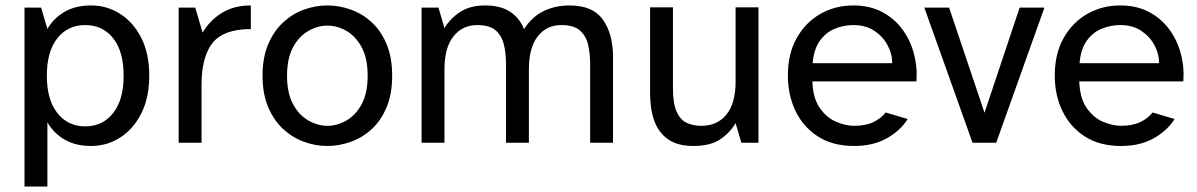

<svg xmlns="http://www.w3.org/2000/svg" viewBox="-20 -524 4394 705"><path d="M70 161V-496H131L154 -418Q177 -457 217 -480.5Q257 -504 315 -504Q372 -504 420.5 -473.5Q469 -443 498.5 -385.5Q528 -328 528 -246Q528 -165 498.5 -107Q469 -49 420.5 -18.5Q372 12 315 12Q257 12 217 -11.5Q177 -35 154 -75V161ZM293 -60Q357 -60 395.5 -109Q434 -158 434 -246Q434 -335 395.5 -383.5Q357 -432 293 -432Q229 -432 190.5 -383.5Q152 -335 152 -246Q152 -158 190.5 -109Q229 -60 293 -60Z M636 0V-496H697L724 -404Q750 -449 794.5 -476.5Q839 -504 901 -504V-417Q894 -417 886.5 -417Q879 -417 872 -416Q787 -409 753.5 -357Q720 -305 720 -213V0Z M1182 12Q1139 12 1097 -3Q1055 -18 1020.5 -49.5Q986 -81 965 -130Q944 -179 944 -246Q944 -313 965 -362Q986 -411 1020.5 -442.5Q1055 -474 1097 -489Q1139 -504 1182 -504Q1225 -504 1267.5 -489Q1310 -474 1344.5 -442.5Q1379 -411 1399.5 -362Q1420 -313 1420 -246Q1420 -179 1399.5 -130Q1379 -81 1344.5 -49.5Q1310 -18 1267.5 -3Q1225 12 1182 12ZM1182 -62Q1218 -62 1252 -81.5Q1286 -101 1308 -141.5Q1330 -182 1330 -246Q1330 -310 1308 -350.5Q1286 -391 1252 -410.5Q1218 -430 1182 -430Q1147 -430 1112.5 -410.5Q1078 -391 1056 -350.5Q1034 -310 1034 -246Q1034 -182 1056 -141.5Q1078 -101 1112.5 -81.5Q1147 -62 1182 -62Z M1528 0V-496H1590L1612 -421Q1633 -456 1669.5 -480Q1706 -504 1761 -504Q1818 -504 1853 -481Q1888 -458 1904 -417Q1934 -463 1976.5 -483.5Q2019 -504 2071 -504Q2157 -504 2194 -451.5Q2231 -399 2231 -314V0H2147V-289Q2147 -327 2139.5 -359.5Q2132 -392 2109.5 -412Q2087 -432 2041 -432Q1987 -432 1954.5 -390.5Q1922 -349 1922 -269V0H1838V-289Q1838 -327 1830.5 -359.5Q1823 -392 1800.5 -412Q1778 -432 1732 -432Q1678 -432 1645 -390.5Q1612 -349 1612 -269V0Z M2526 12Q2468 12 2433 -12.5Q2398 -37 2382.5 -80.5Q2367 -124 2367 -180V-497H2451V-200Q2451 -145 2464 -115Q2477 -85 2500.5 -73.5Q2524 -62 2555 -62Q2614 -62 2647.5 -103.5Q2681 -145 2681 -224V-497H2765V0H2702L2681 -72Q2660 -36 2624 -12Q2588 12 2526 12Z M3116 12Q3038 12 2984 -22.5Q2930 -57 2901.5 -115.5Q2873 -174 2873 -247Q2873 -326 2905 -383.5Q2937 -441 2991.5 -472.5Q3046 -504 3114 -504Q3173 -504 3218 -480.5Q3263 -457 3292.5 -417.5Q3322 -378 3335.5 -328Q3349 -278 3345 -225H2963Q2965 -163 2990.5 -127Q3016 -91 3051 -76.5Q3086 -62 3116 -62Q3158 -62 3186.5 -75.5Q3215 -89 3232 -111L3313 -87Q3286 -44 3236 -16Q3186 12 3116 12ZM2964 -292H3256Q3256 -327 3238.5 -359Q3221 -391 3189.5 -411.5Q3158 -432 3114 -432Q3077 -432 3044 -418Q3011 -404 2989.5 -373Q2968 -342 2964 -292Z M3551 0 3374 -496H3465L3595 -110L3724 -496H3815L3638 0Z M4096 12Q4018 12 3964 -22.5Q3910 -57 3881.5 -115.5Q3853 -174 3853 -247Q3853 -326 3885 -383.5Q3917 -441 3971.5 -472.5Q4026 -504 4094 -504Q4153 -504 4198 -480.5Q4243 -457 4272.5 -417.5Q4302 -378 4315.5 -328Q4329 -278 4325 -225H3943Q3945 -163 3970.5 -127Q3996 -91 4031 -76.5Q4066 -62 4096 -62Q4138 -62 4166.5 -75.5Q4195 -89 4212 -111L4293 -87Q4266 -44 4216 -16Q4166 12 4096 12ZM3944 -292H4236Q4236 -327 4218.5 -359Q4201 -391 4169.5 -411.5Q4138 -432 4094 -432Q4057 -432 4024 -418Q3991 -404 3969.5 -373Q3948 -342 3944 -292Z"/></svg>

Font: Atkinson Hyperlegible
Style: Regular
Weight: 400
Designer: Elliott Scott, Megan Eiswerth, Linus Boman, Theodore Petrosky
Foundry: Braille Institute
Version: Version 1.006; ttfautohint (v1.8.3)